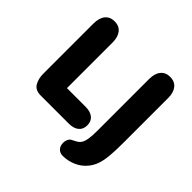

<svg xmlns="http://www.w3.org/2000/svg" viewBox="-192 -781 1112 1112"><g transform="rotate(45 364.5 -225.0)"><path d="M213 -138V-512Q213 -557 192.5 -582Q172 -607 135 -607Q98 -607 77.5 -582Q57 -557 57 -512V-98Q57 -60 74 -30Q91 0 137 0H365Q405 0 427 -18Q449 -36 449 -69Q449 -102 427 -120Q405 -138 365 -138ZM668 -512Q668 -557 647.5 -582Q627 -607 590 -607Q553 -607 532.5 -582Q512 -557 512 -512V-86Q512 -46 508 -21Q504 4 495.5 18Q487 32 471 41Q446 54 440.5 57Q435 60 430 68Q421 83 421 102Q421 127 435.5 142Q450 157 472 157Q516 157 555 139.5Q594 122 619 91Q638 68 648.5 39.5Q659 11 663.5 -32Q668 -75 668 -139Z"/></g></svg>

Font: Beiruti Black
Style: Regular
Weight: 900
Designer: Arlette Boutros
Foundry: Boutros
Version: Version 1.41